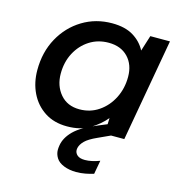

<svg xmlns="http://www.w3.org/2000/svg" viewBox="-107 -599 821 897"><g transform="rotate(15 304.0 -150.5)"><path d="M245 12Q182 12 137 -17.5Q92 -47 68 -96.5Q44 -146 44 -207Q44 -294 81.5 -362Q119 -430 183 -469Q247 -508 326 -508Q389 -508 429 -483.5Q469 -459 489 -420L513 -496H608L520 0H425L428 -77Q399 -42 355 -15Q311 12 245 12ZM281 -80Q333 -80 374 -108Q415 -136 438.5 -182.5Q462 -229 462 -285Q462 -344 427.5 -380Q393 -416 334 -416Q282 -416 241.5 -390Q201 -364 177.5 -319.5Q154 -275 154 -219Q154 -160 188 -120Q222 -80 281 -80ZM342 207Q309 207 282.5 196.5Q256 186 244.5 167.5Q233 149 233 129Q233 119 235 107Q241 69 275 35Q309 1 386 -30L439 -52L456 0L397 27Q357 45 340 62Q323 79 319 97Q318 102 318 106Q318 121 330 131.5Q342 142 367 142Q398 142 438 127L426 193Q407 199 385.5 203Q364 207 342 207Z"/></g></svg>

Font: Ultramarine Medium
Style: Italic
Weight: 500
Italic angle: -10°
Designer: Colophon Foundry, Jonny Pinhorn
Foundry: Colophon Foundry
Version: Version 1.200; ttfautohint (v1.8.3)